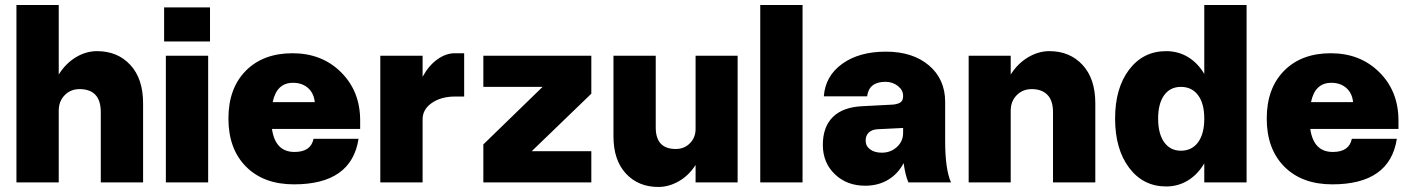

<svg xmlns="http://www.w3.org/2000/svg" viewBox="-20 -720 5576 758"><path d="M377.9 -276.9Q377.9 -368.2 293.9 -368.2Q258.8 -368.2 235.4 -344.2Q211.9 -320.3 211.9 -283.2V0H44.9V-700.2H211.9V-425.8Q239.3 -469.7 279.5 -493.9Q319.8 -518.1 362.8 -518.1Q444.3 -518.1 494.6 -463.6Q544.9 -409.2 544.9 -312V0H377.9Z M627.9 -690.9H809.1V-556.2H627.9ZM634.8 -500H801.8V0H634.8Z M881.8 -252Q881.8 -371.1 950.2 -440.4Q1018.6 -509.8 1134.8 -509.8Q1251 -509.8 1326.4 -434.8Q1401.9 -359.9 1401.9 -244.1V-210.9H1053.7Q1066.9 -120.1 1142.6 -120.1Q1207.5 -120.1 1217.8 -171.9H1395.5Q1367.7 7.8 1140.6 7.8Q1021 7.8 951.4 -62Q881.8 -131.8 881.8 -252ZM1136.7 -393.1Q1072.3 -393.1 1056.6 -316.9H1222.7Q1219.2 -352.1 1196 -372.6Q1172.9 -393.1 1136.7 -393.1Z M1481.4 -500H1648.4V-417Q1672.4 -460.9 1706.3 -485.4Q1740.2 -509.8 1775.4 -509.8H1812.5V-338.9H1776.4Q1721.7 -338.9 1685.1 -313.7Q1648.4 -288.6 1648.4 -249V0H1481.4Z M1888.2 -500H2314.5V-350.1L2079.1 -123H2314.5V0H1888.2V-149.9L2122.1 -377H1888.2Z M2568.8 -216.8Q2568.8 -131.8 2647.9 -131.8Q2681.2 -131.8 2703.6 -154.3Q2726.1 -176.8 2726.1 -210.9V-500H2892.1V0H2726.1V-68.8Q2699.7 -27.3 2660.2 -4.6Q2620.6 18.1 2579.1 18.1Q2500 18.1 2450.9 -34.9Q2401.9 -87.9 2401.9 -182.1V-500H2568.8Z M2981.4 -700.2H3148.4V0H2981.4Z M3711.4 -163.1Q3711.4 -52.2 3734.4 0H3566.4Q3554.2 -26.9 3547.4 -76.2Q3525.4 -33.7 3486.3 -10.3Q3447.3 13.2 3395.5 13.2Q3323.2 13.2 3275.9 -32.2Q3228.5 -77.6 3228.5 -147.9Q3228.5 -219.2 3268.3 -258.3Q3308.1 -297.4 3385.3 -300.8L3506.3 -307.1Q3527.3 -309.6 3536.4 -316.9Q3545.4 -324.2 3545.4 -339.8V-341.8Q3545.4 -364.3 3524.7 -380.6Q3503.9 -397 3475.6 -397Q3410.6 -397 3403.3 -339.8H3232.4Q3238.3 -419.9 3304.9 -468Q3371.6 -516.1 3477.5 -516.1Q3583.5 -516.1 3647.5 -461.7Q3711.4 -407.2 3711.4 -317.9ZM3397.5 -165Q3397.5 -143.6 3415 -130.4Q3432.6 -117.2 3461.4 -117.2Q3496.1 -117.2 3520.8 -139.6Q3545.4 -162.1 3545.4 -194.8V-214.8L3448.2 -210Q3423.8 -209.5 3410.6 -197.5Q3397.5 -185.5 3397.5 -165Z M4137.2 -276.9Q4137.2 -323.2 4115 -345.7Q4092.8 -368.2 4053.2 -368.2Q4017.6 -368.2 3993.9 -344.2Q3970.2 -320.3 3970.2 -283.2V0H3804.2V-500H3970.2V-425.8Q3997.6 -469.2 4038.6 -493.7Q4079.6 -518.1 4122.6 -518.1Q4203.6 -518.1 4253.9 -463.6Q4304.2 -409.2 4304.2 -312V0H4137.2Z M4901.4 -700.2V0H4734.4V-75.2Q4708.5 -31.2 4669.9 -7.6Q4631.3 16.1 4584 16.1Q4493.2 16.1 4437.7 -57.6Q4382.3 -131.3 4382.3 -252Q4382.3 -372.1 4437.7 -445.1Q4493.2 -518.1 4584 -518.1Q4631.3 -518.1 4669.9 -494.9Q4708.5 -471.7 4734.4 -428.2V-700.2ZM4552.2 -252Q4552.2 -191.9 4576.2 -158.4Q4600.1 -125 4642.1 -125Q4685.5 -125 4710 -158.4Q4734.4 -191.9 4734.4 -252Q4734.4 -311 4710 -344Q4685.5 -377 4642.1 -377Q4599.6 -377 4575.9 -344Q4552.2 -311 4552.2 -252Z M4981 -252Q4981 -371.1 5049.3 -440.4Q5117.7 -509.8 5233.9 -509.8Q5350.1 -509.8 5425.5 -434.8Q5501 -359.9 5501 -244.1V-210.9H5152.8Q5166 -120.1 5241.7 -120.1Q5306.6 -120.1 5316.9 -171.9H5494.6Q5466.8 7.8 5239.7 7.8Q5120.1 7.8 5050.5 -62Q4981 -131.8 4981 -252ZM5235.8 -393.1Q5171.4 -393.1 5155.8 -316.9H5321.8Q5318.4 -352.1 5295.2 -372.6Q5272 -393.1 5235.8 -393.1Z"/></svg>

Font: Overused Grotesk ExtraBold
Style: Regular
Weight: 800
Version: Version 0.002